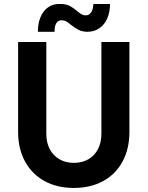

<svg xmlns="http://www.w3.org/2000/svg" viewBox="-20 -929 736 957"><path d="M70.3 -271.5V-719.7H210.9V-261.7Q210.9 -218.3 228 -185.8Q245.1 -153.3 276.1 -135.3Q307.1 -117.2 347.7 -117.2Q389.6 -117.2 420.7 -135.3Q451.7 -153.3 468.5 -186Q485.4 -218.8 485.4 -261.7V-719.7H625V-271.5Q625 -187.5 591.1 -124.3Q557.1 -61 494.4 -26.6Q431.6 7.8 347.7 7.8Q264.6 7.8 201.9 -26.6Q139.2 -61 104.7 -124.3Q70.3 -187.5 70.3 -271.5ZM278.3 -909.2Q306.6 -909.7 325.4 -900.4Q344.2 -891.1 364.3 -874Q377 -863.3 386.2 -857.9Q395.5 -852.5 406.2 -852.5Q424.8 -852.5 434.8 -868.2Q444.8 -883.8 445.3 -909.2H528.3Q528.3 -869.6 515.1 -838.4Q502 -807.1 476.6 -789.1Q451.2 -771 416 -770.5Q389.6 -771 371.6 -780.3Q353.5 -789.6 333 -805.7Q320.3 -816.9 309.8 -822.5Q299.3 -828.1 288.1 -828.1Q270 -828.6 260.7 -813.5Q251.5 -798.3 252 -770.5H168.9Q168.5 -811 181.6 -843Q194.8 -875 219.7 -892.6Q244.6 -910.2 278.3 -909.2Z"/></svg>

Font: Reddit Sans Strawberry
Style: Bold
Weight: 700
Designer: Stephen Hutchings
Foundry: Reddit
Version: Version 1.013